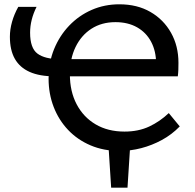

<svg xmlns="http://www.w3.org/2000/svg" viewBox="-20 -690 909 893"><path d="M497 183 484 -20H586L573 183ZM536 12Q462 12 401 -14Q340 -40 296.5 -86Q253 -132 229.5 -193Q206 -254 206 -324Q206 -399 231.5 -461.5Q257 -524 302 -571Q347 -618 406.5 -644Q466 -670 535 -670Q618 -670 679.5 -634.5Q741 -599 775.5 -537.5Q810 -476 810 -398Q810 -381 809.5 -366Q809 -351 807 -335L703 -356Q705 -363 705.5 -374.5Q706 -386 706 -395Q706 -452 683 -495.5Q660 -539 617.5 -563Q575 -587 517 -587Q453 -587 405.5 -556.5Q358 -526 331.5 -471.5Q305 -417 305 -344Q305 -265 336.5 -205Q368 -145 425 -111.5Q482 -78 559 -78Q624 -78 674 -101.5Q724 -125 765 -164L816 -102Q779 -64 733 -39Q687 -14 637 -1Q587 12 536 12ZM752 -415 807 -335H234Q164 -335 118 -355.5Q72 -376 49 -416.5Q26 -457 26 -519Q26 -553 36 -588.5Q46 -624 65 -658H150Q135 -628 127.5 -598Q120 -568 120 -538Q120 -466 154.5 -440.5Q189 -415 258 -415Z"/></svg>

Font: Ysabeau Office SemiBold
Style: Regular
Weight: 600
Designer: Christian Thalmann (Catharsis Fonts)
Version: Version 2.001;gftools[0.9.30]; featfreeze: tnum,lnum,ss02